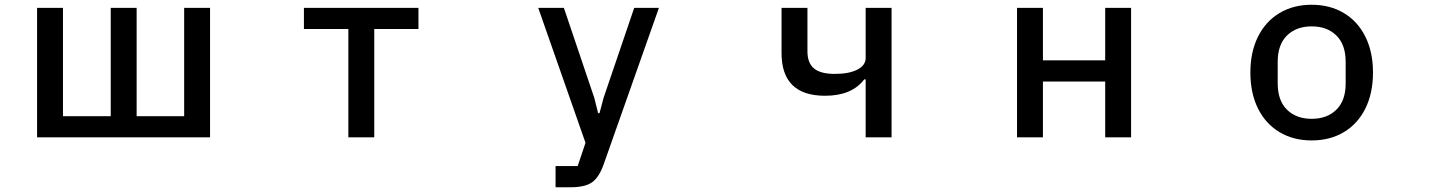

<svg xmlns="http://www.w3.org/2000/svg" viewBox="-20 -578 6040 808"><path d="M864 0H136V-545H245V-89H446V-545H555V-89H755V-545H864Z M1555 0H1446V-456H1259V-545H1741V-456H1555Z M2318 210V121H2411L2444 23L2245 -545H2353L2481 -166L2497 -102H2503L2520 -166L2649 -545H2753L2521 112Q2502 167 2472.5 188.5Q2443 210 2382 210Z M3623 0V-244H3617Q3565 -175 3452 -175Q3269 -175 3269 -355V-545H3378V-362Q3378 -313 3405.5 -290Q3433 -267 3493 -267Q3553 -267 3588 -285Q3623 -303 3623 -334V-545H3732V0Z M4369 0H4260V-545H4369V-324H4631V-545H4740V0H4631V-235H4369Z M5242 -273Q5242 -359 5274 -423.5Q5306 -488 5364.5 -523Q5423 -558 5500 -558Q5577 -558 5635.5 -523Q5694 -488 5726 -423.5Q5758 -359 5758 -273Q5758 -186 5726 -121.5Q5694 -57 5635.5 -22Q5577 13 5500 13Q5423 13 5364.5 -22Q5306 -57 5274 -121.5Q5242 -186 5242 -273ZM5643 -227V-318Q5643 -390 5604 -428.5Q5565 -467 5500 -467Q5435 -467 5396 -428.5Q5357 -390 5357 -318V-227Q5357 -155 5396 -116.5Q5435 -78 5500 -78Q5565 -78 5604 -116.5Q5643 -155 5643 -227Z"/></svg>

Font: IBM Plex Sans JP Medium
Style: Regular
Weight: 500
Designer: Mike Abbink; Paul van der Laan; Pieter van Rosmalen; Wujin Sim; Yejin Wi; Jinhee Kim; Boomi Park; Yona Kim; Kichan Ma
Foundry: Sandoll Inc.
Version: Version 1.001